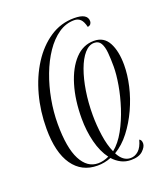

<svg xmlns="http://www.w3.org/2000/svg" viewBox="-140 -823 837 962"><g transform="rotate(-20 278.5 -342.0)"><path d="M394 41Q365 41 341.5 29Q318 17 299 -4Q264 10 226 10Q142 10 95 -57Q48 -124 48 -251Q48 -344 71 -429Q94 -514 136.5 -580.5Q179 -647 237.5 -686Q296 -725 367 -725Q438 -725 438 -683Q438 -676 433.5 -669Q429 -662 417 -660Q410 -690 397 -702.5Q384 -715 364 -715Q319 -715 280 -688Q241 -661 209.5 -614.5Q178 -568 155.5 -508.5Q133 -449 121 -383.5Q109 -318 109 -254Q109 -127 142 -63.5Q175 0 233 0Q261 0 291 -14Q261 -54 246 -113.5Q231 -173 231 -238Q231 -337 254.5 -415Q278 -493 320.5 -538.5Q363 -584 421 -584Q474 -584 498.5 -538.5Q523 -493 523 -419Q523 -367 509.5 -308Q496 -249 470 -192.5Q444 -136 408.5 -90Q373 -44 329 -18Q354 31 395 31Q418 31 437 14Q456 -3 466 -41Q478 -36 478 -17Q478 1 457 21Q436 41 394 41ZM323 -31Q359 -60 386.5 -110Q414 -160 433 -218.5Q452 -277 461.5 -332.5Q471 -388 471 -429Q471 -471 468 -503.5Q465 -536 454 -555Q443 -574 419 -574Q391 -574 367 -546.5Q343 -519 325.5 -471Q308 -423 298.5 -362.5Q289 -302 289 -236Q289 -182 297 -126.5Q305 -71 323 -31Z"/></g></svg>

Font: Noto Serif Display ExtraCondensed Light
Style: Italic
Weight: 300
Width: 2
Italic angle: -12°
Designer: Monotype Design Team
Foundry: Monotype Imaging Inc.
Version: Version 2.009